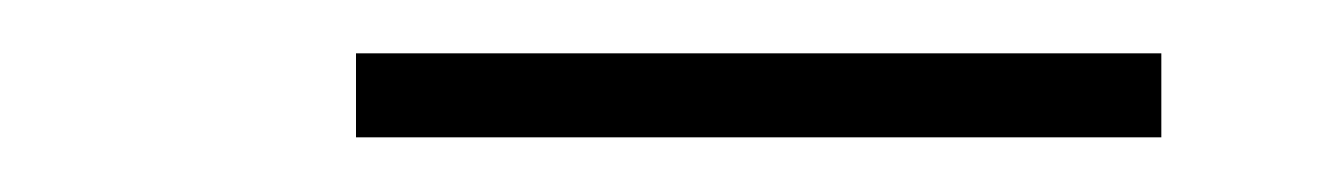

<svg xmlns="http://www.w3.org/2000/svg" viewBox="-20 -731 500 72"><path d="M113.5 -679.5V-711H415.5V-679.5Z"/></svg>

Font: Imbue Light
Style: Regular
Weight: 300
Designer: Tyler Finck
Foundry: Etcetera Type Company
Version: Version 1.102